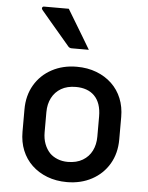

<svg xmlns="http://www.w3.org/2000/svg" viewBox="-57 -865 713 922"><g transform="rotate(5 300.0 -404.0)"><path d="M300 -545Q352 -545 395 -528.5Q438 -512 469 -482.5Q500 -453 516.5 -412.5Q533 -372 533 -323V-215Q533 -148 503 -97Q473 -46 420 -17.5Q367 11 300 11Q248 11 205 -5.5Q162 -22 131 -51.5Q100 -81 83.5 -121.5Q67 -162 67 -211V-319Q67 -386 97 -437Q127 -488 180 -516.5Q233 -545 300 -545ZM304 -448Q262 -448 233 -431Q204 -414 188.5 -384Q173 -354 173 -315V-218Q173 -187 182.5 -162Q192 -137 209 -119Q224 -104 246.5 -95Q269 -86 296 -86Q338 -86 367.5 -103.5Q397 -121 412 -151Q427 -181 427 -219V-316Q427 -349 418.5 -374Q410 -399 393 -416Q377 -432 354.5 -440Q332 -448 304 -448ZM237 -819Q256 -788 275 -756Q294 -724 313 -693Q332 -662 350 -631Q330 -631 310 -631Q290 -631 267 -631Q261 -631 256.5 -633.5Q252 -636 250 -639Q222 -673 199.5 -698.5Q177 -724 156.5 -749Q136 -774 111 -803Q107 -808 109 -813.5Q111 -819 118 -819Q140 -819 158 -819Q176 -819 195 -819Q214 -819 237 -819Z"/></g></svg>

Font: Recursive Monospace Medium
Style: Regular
Weight: 500
Version: Version 1.047